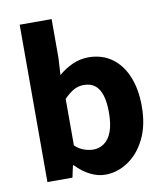

<svg xmlns="http://www.w3.org/2000/svg" viewBox="-89 -872 828 959"><g transform="rotate(-10 325.5 -392.0)"><path d="M368 14Q331 14 292.5 -5Q254 -24 220 -60H216L203 0H76V-798H238V-602L233 -515Q266 -544 305 -561Q344 -578 385 -578Q453 -578 502.5 -543Q552 -508 579 -443.5Q606 -379 606 -292Q606 -195 572 -126.5Q538 -58 483.5 -22Q429 14 368 14ZM331 -120Q361 -120 386 -137.5Q411 -155 425 -192.5Q439 -230 439 -289Q439 -341 428.5 -375.5Q418 -410 396 -428Q374 -446 338 -446Q311 -446 287.5 -433Q264 -420 238 -393V-157Q261 -136 285.5 -128Q310 -120 331 -120Z"/></g></svg>

Font: Noto Sans SC Thin ExtraBold
Style: Regular
Weight: 800
Version: Version 2.004-H2;hotconv 1.0.118;makeotfexe 2.5.65603